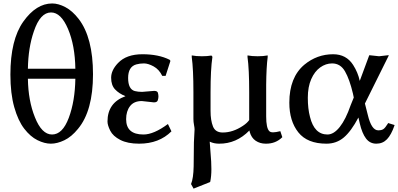

<svg xmlns="http://www.w3.org/2000/svg" viewBox="-20 -824 2334 1126"><path d="M41 -386.7Q41 -590.8 116.7 -697.3Q192.4 -803.7 286.1 -803.7Q322.3 -803.7 363.3 -782.2Q404.3 -760.7 441.4 -712.9Q525.4 -603.5 525.4 -388.7Q525.4 -173.8 437.5 -68.4Q399.4 -21.5 357.4 -1.5Q315.4 18.6 278.3 18.6Q241.2 18.6 199.7 -2Q158.2 -22.5 122.1 -69.3Q85.9 -116.2 63.5 -195.8Q41 -275.4 41 -386.7ZM143.6 -362.3Q145.5 -233.4 184.6 -136.7Q224.6 -35.2 285.2 -35.2Q346.7 -35.2 383.3 -132.8Q419.9 -230.5 421.9 -362.3ZM143.6 -420.9H421.9Q419.9 -557.6 378.9 -654.3Q337.9 -751 279.3 -751Q215.8 -751 178.7 -640.6Q145.5 -544.9 143.6 -420.9Z M610.4 -111.3Q610.4 -221.7 715.8 -259.8Q677.7 -275.4 654.8 -299.8Q631.8 -324.2 631.8 -368.2Q631.8 -412.1 671.9 -454.1Q720.7 -505.9 815.4 -505.9Q910.2 -505.9 974.6 -473.6L975.6 -472.7L979.5 -466.8L951.2 -378.9H931.6Q913.1 -417 880.9 -434.6Q848.6 -452.1 824.2 -452.1Q799.8 -452.1 779.3 -446.3Q731.4 -432.6 731.4 -366.7Q731.4 -300.8 770.5 -290Q789.1 -285.2 813.5 -285.2L883.8 -291Q903.3 -291 906.2 -279.3Q909.2 -267.6 909.2 -257.8Q909.2 -248 905.3 -235.8Q901.4 -223.6 882.8 -223.6L811.5 -231.4Q765.6 -231.4 742.7 -201.7Q719.7 -171.9 719.7 -125Q719.7 -35.2 821.3 -35.2Q881.8 -35.2 964.8 -96.7L985.4 -53.7Q913.1 18.6 795.9 18.6Q728.5 18.6 685.5 -3.4Q642.6 -25.4 626.5 -57.6Q610.4 -89.8 610.4 -111.3Z M1100.6 254.9Q1114.3 221.7 1115.7 151.9Q1117.2 82 1117.2 10.7L1121.1 -65.4Q1121.1 -74.2 1117.7 -91.8Q1114.3 -109.4 1114.3 -126V-283.2Q1114.3 -418.9 1104.5 -489.3V-499Q1129.9 -494.1 1164.1 -494.1Q1195.3 -494.1 1217.8 -498H1220.7L1225.6 -491.2V-489.3Q1214.8 -417 1214.8 -283.2V-173.8Q1214.8 -118.2 1229 -82.5Q1243.2 -46.9 1286.1 -46.9Q1345.7 -46.9 1404.3 -85.9Q1429.7 -102.5 1441.4 -120.1V-283.2Q1441.4 -418.9 1431.6 -489.3V-499Q1457 -494.1 1491.2 -494.1Q1524.4 -494.1 1549.8 -499V-489.3Q1542 -429.7 1541 -327.1V-141.6Q1541 -72.3 1559.6 -54.7Q1566.4 -47.9 1581.5 -47.9Q1596.7 -47.9 1624 -54.7L1635.7 -19.5Q1596.7 19.5 1538.1 18.6Q1504.9 18.6 1479.5 1.5Q1454.1 -15.6 1444.3 -50.8Q1444.3 -54.7 1442.4 -58.6Q1366.2 19.5 1264.6 18.6Q1234.4 18.6 1210 6.8V8.8Q1210 19.5 1214.8 72.8Q1219.7 126 1219.7 168Q1219.7 210 1212.9 242.2L1210.9 244.1L1115.2 282.2L1100.6 255.9Z M1676.8 -221.7Q1676.8 -370.1 1764.6 -444.3Q1838.9 -505.9 1933.6 -505.9Q2010.7 -505.9 2050.8 -443.4Q2079.1 -399.4 2089.8 -349.6L2145.5 -500H2148.4L2203.1 -494.1L2254.9 -500H2260.7L2120.1 -216.8L2136.7 -151.4Q2158.2 -59.6 2198.2 -59.6Q2217.8 -59.6 2228.5 -66.9Q2239.3 -74.2 2254.9 -99.6L2255.9 -102.5L2293.9 -90.8L2293 -86.9Q2274.4 -33.2 2249.5 -7.3Q2224.6 18.6 2187 18.6Q2149.4 18.6 2126.5 -11.7Q2103.5 -42 2089.8 -100.6L2082 -134.8Q2039.1 -53.7 1996.1 -17.6Q1953.1 18.6 1894.5 18.6Q1782.2 18.6 1729.5 -47.9Q1676.8 -114.3 1676.8 -221.7ZM1797.9 -138.7Q1823.2 -35.2 1900.4 -35.2Q1937.5 -35.2 1972.7 -79.6Q2007.8 -124 2036.1 -206.1L2054.7 -252L2049.8 -275.4Q2030.3 -358.4 2003.4 -405.3Q1976.6 -452.1 1927.7 -452.1Q1890.6 -452.1 1857.9 -428.7Q1825.2 -405.3 1805.2 -359.9Q1785.2 -314.5 1785.2 -250.5Q1785.2 -186.5 1797.9 -138.7Z"/></svg>

Font: GenEi LateMin P v2
Style: Medium
Weight: 500
Designer: o_tamon (Modified)
Foundry: o_tamon / Adobe Systems Incorporated / FONT 910 / Philipp H. Poll
Version: Version 2.1;Original Version 1.004